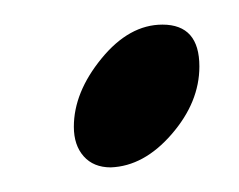

<svg xmlns="http://www.w3.org/2000/svg" viewBox="-20 -313 194 156"><path d="M70 -177Q56 -177 48 -186Q40 -195 40 -210Q40 -238 62.5 -265.5Q85 -293 112 -293Q142 -293 142 -259Q142 -230 119.5 -204Q97 -178 70 -177Z"/></svg>

Font: Aguafina Script
Style: Regular
Weight: 400
Designer: Angel Koziupa and Alejandro Paul
Foundry: Angel Koziupa and Alejandro Paul
Version: Version 1.000